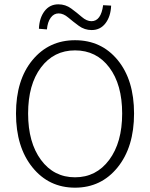

<svg xmlns="http://www.w3.org/2000/svg" viewBox="-20 -856 695 888"><path d="M404 -717Q371 -717 344.5 -736.5Q318 -756 295.5 -775Q273 -794 251 -794Q229 -794 214.5 -774Q200 -754 197 -720L160 -723Q162 -773 186 -804.5Q210 -836 250 -836Q283 -836 309.5 -816.5Q336 -797 358.5 -777.5Q381 -758 403 -758Q447 -758 457 -832L494 -830Q492 -780 468 -748.5Q444 -717 404 -717ZM327 -670Q449 -670 524.5 -578Q600 -486 600 -331Q600 -176 524 -82Q448 12 327 12Q206 12 130 -82Q54 -176 54 -331Q54 -486 130 -578Q206 -670 327 -670ZM327 -623Q229 -623 169.5 -544Q110 -465 110 -331Q110 -197 169.5 -116.5Q229 -36 327 -36Q425 -36 485 -116.5Q545 -197 545 -331Q545 -465 485.5 -544Q426 -623 327 -623Z"/></svg>

Font: Assistant Light
Style: Regular
Weight: 300
Designer: Hebrew By Ben Nathan, Latin by Paul Hunt
Version: Version 2.001;PS 002.001;hotconv 1.0.88;makeotf.lib2.5.64775